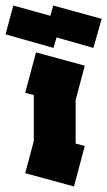

<svg xmlns="http://www.w3.org/2000/svg" viewBox="-76 -673 387 693"><path d="M191 0 15 -48 46 -164V-330L15 -338L54 -484L230 -436L197 -312V-155L230 -146ZM117 -500 -56 -549 -28 -653 106 -616 116 -653 291 -605 261 -500 128 -538Z"/></svg>

Font: Blaka Ink
Style: Regular
Weight: 400
Designer: Mohamed Gaber
Foundry: Kief Type Foundry
Version: Version 1.003; ttfautohint (v1.8.4.7-5d5b)